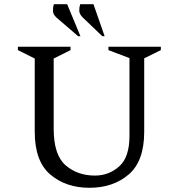

<svg xmlns="http://www.w3.org/2000/svg" viewBox="-20 -882 849 912"><path d="M405 10Q293 10 219 -53Q145 -116 145 -256V-604L65 -644V-660H315V-644L235 -604V-271Q235 -146 291.5 -97Q348 -48 431 -48Q497 -48 546 -91.5Q595 -135 595 -236V-606L495 -644V-660H744V-644L665 -605V-256Q665 -116 591 -53Q517 10 405 10ZM351 -710 248 -799Q232 -813 231.5 -830Q231 -847 236 -862H299L362 -710ZM466 -710 373 -799Q357 -815 356.5 -831Q356 -847 361 -862H424L477 -710Z"/></svg>

Font: Spectral
Style: Regular
Weight: 400
Designer: Jean-Baptiste Levee
Foundry: Production Type
Version: Version 1.002